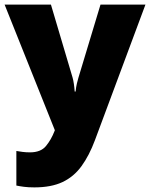

<svg xmlns="http://www.w3.org/2000/svg" viewBox="-21 -573 651 833"><path d="M-1 -553H200L294 -236Q297 -226 299.5 -209Q302 -192 303 -176H307Q309 -196 312.5 -210.5Q316 -225 319 -235L415 -553H610L391 35Q366 102 332.5 148Q299 194 250 217Q201 240 128 240Q102 240 83 237.5Q64 235 50 232V82Q61 84 76.5 86Q92 88 109 88Q156 88 178.5 60.5Q201 33 215 -3L217 -8Z"/></svg>

Font: Noto Sans Myanmar Black
Style: Regular
Weight: 900
Designer: Monotype Design Team
Foundry: Monotype Imaging Inc.
Version: Version 2.107; ttfautohint (v1.8.4.7-5d5b)